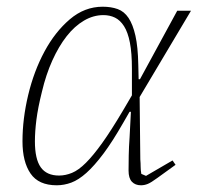

<svg xmlns="http://www.w3.org/2000/svg" viewBox="-20 -540 606 572"><path d="M396 -251 398 -65Q399 -54 399 -43.5Q399 -33 401 -22L415 -16L494 -62L503 -49L449 -10Q430 4 420 8Q410 12 400 12Q383 12 373 1.5Q363 -9 363 -32Q363 -50 363.5 -76.5Q364 -103 366 -130L370 -207H366L347 -174Q315 -118 288 -82Q261 -46 237.5 -25Q214 -4 192.5 4Q171 12 149 12Q95 12 71 -23Q47 -58 47 -119Q47 -186 64 -257Q81 -328 112.5 -386.5Q144 -445 188 -482.5Q232 -520 286 -520Q311 -520 330.5 -513Q350 -506 363 -486.5Q376 -467 383.5 -433.5Q391 -400 392 -347L393 -304H397L508 -508H549ZM156 -17Q175 -17 194.5 -25Q214 -33 236 -55Q258 -77 284.5 -114Q311 -151 346 -210L373 -256V-306V-335Q373 -382 367 -413Q361 -444 349.5 -462Q338 -480 322.5 -487.5Q307 -495 288 -495Q258 -495 230 -478.5Q202 -462 178.5 -432Q155 -402 136 -360Q117 -318 105 -267Q93 -219 88.5 -183.5Q84 -148 84 -119Q84 -66 101.5 -41.5Q119 -17 156 -17Z"/></svg>

Font: IBM Plex Serif ExtLt
Style: Italic
Weight: 200
Italic angle: -14°
Designer: Mike Abbink, Paul van der Laan, Pieter van Rosmalen
Foundry: Bold Monday
Version: Version 3.001